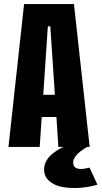

<svg xmlns="http://www.w3.org/2000/svg" viewBox="-20 -720 498 941"><path d="M266 0 256.5 -146.5H184.5L174.5 0H21.5L98 -700H342.5L419.5 0H407.5Q404.5 1.5 400 4.2Q395.5 7 383.5 15.2Q371.5 23.5 362.5 32Q353.5 40.5 346 52.5Q338.5 64.5 338.5 75.5Q338.5 123 419 101.5L457.5 185Q417 197.5 372.2 200.5Q327.5 203.5 287.8 196.8Q248 190 222 167.8Q196 145.5 196 110.5Q196 90 206 71Q216 52 230.2 39.5Q244.5 27 258.8 17.8Q273 8.5 283 4L293 0ZM214.5 -591 192 -255.5H249L226.5 -591Z"/></svg>

Font: League Mono Condensed
Style: Bold
Weight: 700
Width: 1
Designer: Tyler Finck
Foundry: The League of Moveable Type / Tyler Finck
Version: Version 2.210